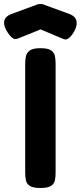

<svg xmlns="http://www.w3.org/2000/svg" viewBox="-70 -931 403 960"><path d="M132 9Q95 9 79 -1.5Q63 -12 59.5 -30Q56 -48 56 -67V-614Q56 -634 60 -651Q64 -668 79.5 -679Q95 -690 133 -690Q170 -690 185.5 -679Q201 -668 204.5 -651Q208 -634 208 -613V-66Q208 -47 204.5 -29.5Q201 -12 185 -1.5Q169 9 132 9ZM133 -911Q140 -911 145.5 -909.5Q151 -908 154 -906L277 -861Q305 -851 311.5 -829.5Q318 -808 304 -780Q292 -756 277 -742.5Q262 -729 247 -736L133 -784L19 -738Q2 -731 -12.5 -745Q-27 -759 -39 -781Q-54 -809 -48 -829.5Q-42 -850 -13 -861L110 -906Q113 -908 119 -909.5Q125 -911 133 -911Z"/></svg>

Font: Fredoka SemiExpanded SemiBold
Style: Regular
Weight: 600
Width: 6
Designer: Ben Nathan
Foundry: Milena B. Brandão, Ben Nathan
Version: Version 2.001